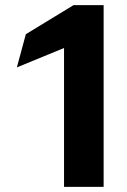

<svg xmlns="http://www.w3.org/2000/svg" viewBox="-20 -732 499 752"><path d="M385.9 0V-712H268.2L81.2 -598L46 -468L230.8 -544V0Z"/></svg>

Font: Asimov
Style: Wid
Weight: 500
Designer: Google
Version: Version 2.000980; 2014